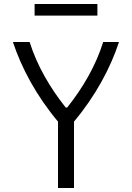

<svg xmlns="http://www.w3.org/2000/svg" viewBox="-20 -940 660 960"><path d="M350 0V-332C458 -461 532 -599.5 575 -730H496C459 -612 396 -503 316 -402.5H308.5C228.5 -503 165.5 -612 128 -730H44.5C88 -599 161.5 -461.5 270 -332V0ZM153 -862H467V-920H153Z"/></svg>

Font: Monaspace Argon Light
Style: Regular
Weight: 300
Designer: Riley Cran & the Lettermatic Team
Foundry: Lettermatic
Version: Version 1.000 (Monaspace Argon)